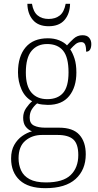

<svg xmlns="http://www.w3.org/2000/svg" viewBox="-20 -743 513 1003"><path d="M217 240Q128 240 83 198.5Q38 157 38 85Q38 43 54.5 14Q71 -15 96 -32.5Q121 -50 147 -57Q128 -64 114.5 -81Q101 -98 101 -128Q101 -156 116.5 -178.5Q132 -201 148 -214Q111 -234 92.5 -275.5Q74 -317 74 -365Q74 -449 114 -496Q154 -543 230 -543Q263 -543 289 -532.5Q315 -522 330 -506Q344 -522 364 -540.5Q384 -559 411 -559Q435 -559 446 -545.5Q457 -532 457 -513Q457 -495 450.5 -484Q444 -473 430 -473Q430 -498 424.5 -510.5Q419 -523 405 -523Q388 -523 375.5 -513Q363 -503 347 -485Q360 -466 369.5 -436.5Q379 -407 379 -364Q379 -288 341.5 -241.5Q304 -195 230 -195Q219 -195 200.5 -197Q182 -199 174 -203Q158 -190 146.5 -172Q135 -154 135 -128Q135 -98 157.5 -87Q180 -76 216 -76H289Q361 -76 394.5 -39Q428 -2 428 63Q428 144 375 192Q322 240 217 240ZM227 -225Q281 -225 309.5 -257.5Q338 -290 338 -365Q338 -444 309.5 -478.5Q281 -513 226 -513Q175 -513 145 -477.5Q115 -442 115 -364Q115 -293 144.5 -259Q174 -225 227 -225ZM220 210Q309 210 349 171.5Q389 133 389 67Q389 9 363 -14.5Q337 -38 281 -38H199Q148 -38 112.5 -8Q77 22 77 84Q77 118 90 147Q103 176 134.5 193Q166 210 220 210ZM234 -606Q180 -606 152 -638.5Q124 -671 123 -723H147Q154 -681 176.5 -662.5Q199 -644 234 -644Q269 -644 292 -662Q315 -680 323 -723H346Q345 -671 317 -638.5Q289 -606 234 -606Z"/></svg>

Font: Noto Serif Khmer SemiCondensed ExtraLight
Style: Regular
Weight: 200
Width: 4
Designer: Danh Hong and the Monotype Design Team
Foundry: Monotype Imaging Inc.
Version: Version 2.004; ttfautohint (v1.8.4.7-5d5b)